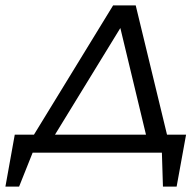

<svg xmlns="http://www.w3.org/2000/svg" viewBox="-26 -567 716 713"><path d="M-5.9 126 28.8 -66.9H100.1L394 -546.9H478L594.2 -66.9H665L629.9 126H579.1L575.2 0H95.2L44.9 126ZM178.2 -66.9H516.1L420.9 -462.9Z"/></svg>

Font: Involve
Style: Italic
Weight: 400
Italic angle: -10.5°
Designer: Stefan Peev
Foundry: Context Ltd.
Version: Version 1.001